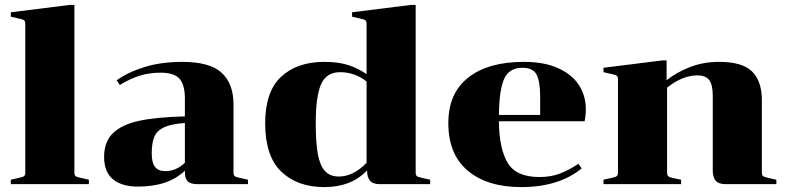

<svg xmlns="http://www.w3.org/2000/svg" viewBox="-20 -750 3204 782"><path d="M24 -18 59 -26Q74 -29 78.5 -33Q83 -37 83 -48V-652Q83 -663 78.5 -667Q74 -671 59 -674L24 -682V-700L264 -730H283V-48Q283 -37 287.5 -33Q292 -29 307 -26L342 -18V0H24Z M733 -50V-55Q666 10 542 10Q477 10 440.5 -19.5Q404 -49 404 -111Q404 -173 440.5 -208Q477 -243 547 -258Q617 -273 733 -276V-349Q733 -405 711 -429.5Q689 -454 634 -454Q588 -454 548.5 -441.5Q509 -429 468 -404L455 -423Q503 -457 570.5 -477.5Q638 -498 722 -498Q835 -498 883 -453.5Q931 -409 931 -325V-48Q931 -37 935.5 -33Q940 -29 955 -26L990 -18V0H784Q756 0 744.5 -11.5Q733 -23 733 -50ZM733 -87V-249Q677 -245 648 -231.5Q619 -218 608.5 -193Q598 -168 598 -125Q598 -87 611.5 -70Q625 -53 654 -53Q697 -53 733 -87Z M1475 -56Q1411 12 1301 12Q1191 12 1125.5 -51Q1060 -114 1060 -248Q1060 -377 1125 -437.5Q1190 -498 1301 -498Q1361 -498 1401.5 -484Q1442 -470 1473 -448V-652Q1473 -663 1468.5 -667Q1464 -671 1449 -674L1414 -682V-700L1654 -730H1673V-48Q1673 -37 1677.5 -33Q1682 -29 1697 -26L1732 -18V0H1526Q1499 0 1487 -14Q1475 -28 1475 -56ZM1473 -87V-418Q1425 -456 1365 -456Q1310 -456 1288 -407.5Q1266 -359 1266 -248Q1266 -169 1274.5 -122.5Q1283 -76 1303.5 -53.5Q1324 -31 1360 -31Q1419 -31 1473 -87Z M2177 -29Q2224 -29 2260.5 -43Q2297 -57 2336 -83L2349 -64Q2256 12 2103 12Q1965 12 1885.5 -54.5Q1806 -121 1806 -249Q1806 -370 1887 -434Q1968 -498 2114 -498Q2197 -498 2254 -472Q2311 -446 2338.5 -402.5Q2366 -359 2366 -306Q2366 -279 2361 -256H2012Q2013 -145 2047.5 -87Q2082 -29 2177 -29ZM2012 -282H2180V-357Q2180 -418 2165.5 -446Q2151 -474 2108 -474Q2053 -474 2033 -428Q2013 -382 2012 -282Z M3107 -26 3142 -18V0H2934Q2907 0 2895 -14Q2883 -28 2883 -56V-360Q2883 -405 2868.5 -424Q2854 -443 2820 -443Q2760 -443 2697 -393V-48Q2697 -37 2701.5 -32.5Q2706 -28 2720 -25L2754 -18V0H2438V-18L2473 -26Q2488 -29 2492.5 -33Q2497 -37 2497 -48V-426Q2497 -437 2492.5 -441Q2488 -445 2473 -448L2438 -456V-474L2678 -504H2695V-423Q2733 -454 2788 -476Q2843 -498 2910 -498Q3003 -498 3043 -459Q3083 -420 3083 -342V-48Q3083 -37 3087.5 -33Q3092 -29 3107 -26Z"/></svg>

Font: Chonburi
Style: Regular
Weight: 400
Designer: Thanarat Vachiruckul and Stawix Ruecha
Foundry: Cadson Demak & Katatrad
Version: Version 1.000